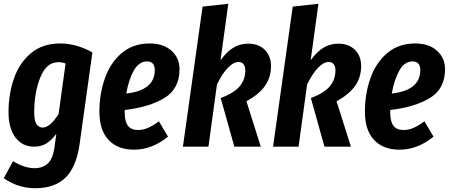

<svg xmlns="http://www.w3.org/2000/svg" viewBox="-21 -776 2381 1016"><path d="M468 -499 400 -12Q383 108 325.5 164Q268 220 166 220Q74 220 -1 167L48 77Q109 114 162 114Q204 114 231.5 89.5Q259 65 268 -1L277 -68Q253 -35 225.5 -17.5Q198 0 160 0Q96 0 60 -49.5Q24 -99 24 -183Q24 -276 52 -358.5Q80 -441 141.5 -493.5Q203 -546 298 -546Q382 -546 468 -499ZM160 -181Q160 -139 171.5 -120Q183 -101 205 -101Q243 -101 289 -172L326 -440Q307 -447 288 -447Q225 -447 192.5 -367Q160 -287 160 -181Z M929 -410Q929 -306 849 -257.5Q769 -209 639 -194V-180Q639 -132 656.5 -110Q674 -88 708 -88Q736 -88 761.5 -99Q787 -110 820 -134L868 -53Q784 16 688 16Q602 16 553.5 -35.5Q505 -87 505 -185Q505 -279 534 -361.5Q563 -444 623 -495Q683 -546 771 -546Q844 -546 886.5 -507.5Q929 -469 929 -410ZM798 -405Q798 -451 757 -451Q714 -451 687 -402.5Q660 -354 647 -281Q798 -298 798 -405Z M1146 -457Q1178 -502 1213.5 -523.5Q1249 -545 1293 -545Q1347 -545 1380 -512.5Q1413 -480 1413 -427Q1413 -367 1381.5 -322Q1350 -277 1283 -240L1359 0H1219L1147 -257Q1218 -284 1247.5 -319.5Q1277 -355 1277 -404Q1277 -425 1267.5 -436.5Q1258 -448 1241 -448Q1215 -448 1185.5 -418Q1156 -388 1127 -329L1082 0H947L1051 -741L1187 -756Z M1623 -457Q1655 -502 1690.5 -523.5Q1726 -545 1770 -545Q1824 -545 1857 -512.5Q1890 -480 1890 -427Q1890 -367 1858.5 -322Q1827 -277 1760 -240L1836 0H1696L1624 -257Q1695 -284 1724.5 -319.5Q1754 -355 1754 -404Q1754 -425 1744.5 -436.5Q1735 -448 1718 -448Q1692 -448 1662.5 -418Q1633 -388 1604 -329L1559 0H1424L1528 -741L1664 -756Z M2334 -410Q2334 -306 2254 -257.5Q2174 -209 2044 -194V-180Q2044 -132 2061.5 -110Q2079 -88 2113 -88Q2141 -88 2166.5 -99Q2192 -110 2225 -134L2273 -53Q2189 16 2093 16Q2007 16 1958.5 -35.5Q1910 -87 1910 -185Q1910 -279 1939 -361.5Q1968 -444 2028 -495Q2088 -546 2176 -546Q2249 -546 2291.5 -507.5Q2334 -469 2334 -410ZM2203 -405Q2203 -451 2162 -451Q2119 -451 2092 -402.5Q2065 -354 2052 -281Q2203 -298 2203 -405Z"/></svg>

Font: Fira Sans Compressed SemiBold
Style: Italic
Weight: 600
Width: 1
Italic angle: -8°
Designer: bBox Type GmbH & Carrois Corporate GbR & Edenspiekermann AG
Foundry: bBox Type GmbH & Carrois Corporate GbR & Edenspiekermann AG
Version: Version 4.301